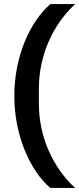

<svg xmlns="http://www.w3.org/2000/svg" viewBox="-20 -780 387 938"><path d="M50 -312Q50 -384 63.5 -451Q77 -518 100.5 -575.5Q124 -633 156 -680Q188 -727 226 -760H347Q306 -722 273.5 -676Q241 -630 218 -577.5Q195 -525 182.5 -467Q170 -409 170 -348V-274Q170 -212 182.5 -153.5Q195 -95 218.5 -42.5Q242 10 274.5 56Q307 102 347 138H226Q189 107 157 60Q125 13 101 -45.5Q77 -104 63.5 -171.5Q50 -239 50 -312Z"/></svg>

Font: IBM Plex Sans Thai SemiBold
Style: Regular
Weight: 600
Designer: Mike Abbink, Paul van der Laan, Pieter van Rosmalen, Ben Mitchell, Mark Frömberg
Foundry: Bold Monday
Version: Version 1.1